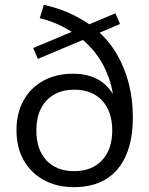

<svg xmlns="http://www.w3.org/2000/svg" viewBox="-20 -763 616 792"><path d="M285 9Q214 9 160.5 -20.5Q107 -50 77.5 -102.5Q48 -155 48 -226Q48 -296 77 -348.5Q106 -401 159 -430Q212 -459 281 -459Q357 -459 405.5 -421Q454 -383 474 -305H451Q452 -393 417 -471.5Q382 -550 313 -606L333 -603L136 -520L117 -565L289 -637L287 -624Q257 -645 221 -661.5Q185 -678 144 -688L161 -743Q220 -730 269 -707.5Q318 -685 358 -656L339 -659L456 -708L475 -664L377 -622L380 -638Q431 -594 463.5 -537Q496 -480 512 -415.5Q528 -351 528 -280Q528 -187 500 -122.5Q472 -58 418 -24.5Q364 9 285 9ZM286 -57Q359 -57 401 -102Q443 -147 443 -225Q443 -303 401.5 -348Q360 -393 286 -393Q214 -393 172 -348.5Q130 -304 130 -225Q130 -146 171.5 -101.5Q213 -57 286 -57Z"/></svg>

Font: Mulish ExtraLight
Style: Regular
Weight: 400
Version: Version 3.603